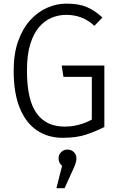

<svg xmlns="http://www.w3.org/2000/svg" viewBox="-20 -734 655 1037"><path d="M317.9 10.3Q239.5 10.3 180 -29.5Q120.5 -69.2 87.2 -149.7Q53.8 -230.3 53.8 -352.3Q53.8 -443.6 77.9 -511.5Q102.1 -579.5 142.8 -624.6Q183.6 -669.7 234.6 -692.1Q285.6 -714.4 339 -714.4Q405.6 -714.4 448.7 -695.9Q491.8 -677.4 533.3 -639.5L489.7 -594.4Q427.2 -653.8 336.9 -653.8Q297.9 -653.8 260.3 -638.7Q222.6 -623.6 192.3 -589.2Q162.1 -554.9 143.8 -496.9Q125.6 -439 125.6 -352.8Q125.6 -194.9 177.4 -122.6Q229.2 -50.3 328.2 -50.3Q407.2 -50.3 475.9 -88.2V-319H322.6L313.3 -380H543.6V-48.2Q497.4 -24.6 445.6 -7.2Q393.8 10.3 317.9 10.3ZM344.6 73.8Q364.6 73.8 378.7 87.4Q392.8 101 392.8 121.5Q392.8 140.5 380 169.7L328.7 282.6H284.6L315.4 161.5Q296.4 146.7 296.4 121.5Q296.4 100.5 310.5 87.2Q324.6 73.8 344.6 73.8Z"/></svg>

Font: Fira Code Light
Style: Regular
Weight: 300
Monospace: yes
Designer: Carrois Corporate, Edenspiekermann AG, Nikita Prokopov
Foundry: Carrois Corporate, Edenspiekermann AG, Nikita Prokopov
Version: Version 6.000; ttfautohint (v1.8.2) -l 8 -r 50 -G 200 -x 14 